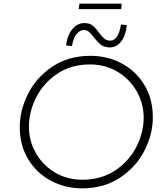

<svg xmlns="http://www.w3.org/2000/svg" viewBox="-20 -1022 905 1049"><path d="M429 7Q336 7 258 -34.5Q180 -76 134 -152Q88 -228 88 -328Q88 -420 133.5 -510Q179 -600 267 -658.5Q355 -717 474 -717Q567 -717 645 -675.5Q723 -634 769 -557.5Q815 -481 815 -381Q815 -289 769.5 -199.5Q724 -110 636 -51.5Q548 7 429 7ZM430 -40Q533 -40 609.5 -91Q686 -142 725.5 -220.5Q765 -299 765 -379Q765 -457 726.5 -524Q688 -591 621 -630.5Q554 -670 472 -670Q369 -670 293 -619Q217 -568 177.5 -489.5Q138 -411 138 -330Q138 -252 176 -185.5Q214 -119 280.5 -79.5Q347 -40 430 -40ZM581 -763Q551 -763 533.5 -776Q516 -789 494 -816Q478 -837 467 -847Q456 -857 439 -858Q418 -859 399.5 -837.5Q381 -816 373 -770L341 -774Q348 -831 376 -863.5Q404 -896 440 -896Q469 -896 485.5 -883Q502 -870 521 -843Q538 -821 550.5 -810.5Q563 -800 582 -800Q627 -800 641 -888L673 -885Q667 -826 641.5 -794.5Q616 -763 581 -763ZM645 -1002 642 -972H410L414 -1002Z"/></svg>

Font: Josefin Sans Light
Style: Italic
Weight: 300
Italic angle: -7°
Designer: Santiago Orozco
Foundry: Typemade
Version: Version 2.000